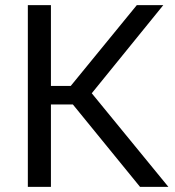

<svg xmlns="http://www.w3.org/2000/svg" viewBox="-20 -731 683 751"><path d="M265.1 -322.3H179.2V0H88.9V-710.9H179.2V-395H256.8L515.1 -710.9H618.7L338.9 -366.2L638.7 0H527.8Z"/></svg>

Font: Roboto Web
Style: Regular
Weight: 400
Designer: Google
Version: Version 1.200310; 2013